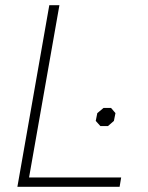

<svg xmlns="http://www.w3.org/2000/svg" viewBox="-20 -720 570 740"><path d="M170 -700H209L92 -36H447L441 0H47ZM349 -254 355 -284 379 -304H408L425 -284L419 -254L396 -234H367Z"/></svg>

Font: Chakra Petch ExtraLight
Style: Italic
Weight: 275
Italic angle: -10°
Designer: Katatrad Aksorn Co.,Ltd.
Foundry: Cadson Demak Co.,Ltd.
Version: Version 1.000; ttfautohint (v1.6)